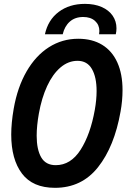

<svg xmlns="http://www.w3.org/2000/svg" viewBox="-20 -930 640 966"><path d="M36.5 -253Q36.5 -311.5 49 -383.5Q68 -491.5 113.8 -570.8Q159.5 -650 226.2 -692.5Q293 -735 373.5 -735Q444 -735 494 -704.5Q544 -674 570.2 -616Q596.5 -558 596.5 -476.5Q596.5 -423.5 586.5 -368.5Q555.5 -192.5 473.2 -88.8Q391 15 256.5 15Q144.5 15 90.5 -56.8Q36.5 -128.5 36.5 -253ZM457 -377.5Q466 -428 466 -472Q466 -542.5 442.2 -583.2Q418.5 -624 370 -624Q323.5 -624 284.2 -590.5Q245 -557 217.2 -497Q189.5 -437 175.5 -358.5Q164.5 -296.5 164.5 -247Q164.5 -178 187.2 -138.5Q210 -99 260.5 -99Q336 -99 385.5 -176.5Q435 -254 457 -377.5ZM407.5 -910.5Q455.5 -910.5 491.5 -894.8Q527.5 -879 546.8 -851Q566 -823 566 -787.5Q566 -772 562.5 -757.5H478.5Q480 -766 480 -774Q480 -805 458 -824.8Q436 -844.5 398.5 -844.5Q357.5 -844.5 331.2 -821.2Q305 -798 295.5 -757.5H206Q221.5 -829.5 275.2 -870Q329 -910.5 407.5 -910.5Z"/></svg>

Font: JuliaMono BoldItalic
Style: Regular
Weight: 700
Italic angle: -9°
Monospace: yes
Designer: cormullion
Foundry: corm
Version: Version 0.049; ttfautohint (v1.8.4)